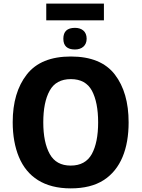

<svg xmlns="http://www.w3.org/2000/svg" viewBox="-20 -1040 789 1070"><path d="M696.8 -357.9C696.8 -468.8 671.4 -557.6 620.1 -624.5C568.8 -691.4 486.8 -725.1 375 -725.1C263.7 -725.1 181.6 -691.9 129.4 -625C77.1 -558.1 50.8 -469.7 50.8 -358.9C50.8 -285.2 62.5 -220.2 85.4 -165C131.8 -54.2 226.1 9.8 374 9.8C448.7 9.8 509.8 -5.4 557.6 -36.1C652.8 -97.2 696.8 -211.4 696.8 -357.9ZM221.2 -357.9C221.2 -432.6 232.9 -491.7 256.8 -534.7C280.3 -577.6 319.8 -599.1 375 -599.1C429.7 -599.1 468.8 -577.6 492.2 -534.7C515.1 -491.7 526.9 -432.6 526.9 -357.9C526.9 -283.2 515.1 -224.6 491.7 -181.6C467.8 -138.7 428.7 -117.2 374 -117.2C319.8 -117.2 281.2 -138.7 257.3 -181.6C233.4 -224.6 221.2 -283.2 221.2 -357.9ZM559.1 -926.8V-1020H237.8V-926.8ZM397.9 -884.8C354.5 -884.8 333 -864.7 333 -824.2C333 -784.2 354.5 -764.2 397.9 -764.2C435.1 -764.2 462.9 -785.2 462.9 -824.2C462.9 -865.2 435.1 -884.8 397.9 -884.8Z"/></svg>

Font: Avrile Sans
Style: Bold
Weight: 700
Designer: Monotype Design Team, Google (font), Stefan Peev (BGR Cyrillic), Cristiano Sobral (main changes)
Foundry: The Avrile Sans Project Authors
Version: Version 3.110